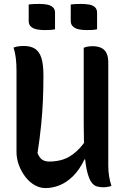

<svg xmlns="http://www.w3.org/2000/svg" viewBox="-20 -944 640 977"><path d="M547 2Q542 4 535.5 5.5Q529 7 521.5 8Q514 9 507 9Q488 9 472.5 4.5Q457 0 445 -17Q433 -34 424 -69Q415 -104 410.5 -164.5Q406 -225 406 -317Q406 -365 406 -413Q406 -461 406 -509Q406 -557 406 -605Q406 -653 406 -701Q413 -704 419.5 -705.5Q426 -707 434 -708Q442 -709 449 -709Q478 -709 496 -700Q514 -691 522.5 -672.5Q531 -654 531 -625Q531 -559 531 -494Q531 -429 531 -363Q531 -297 531 -232Q531 -167 531 -101Q531 -73 535 -48Q539 -23 547 2ZM211 13Q183 13 156.5 -2Q130 -17 109.5 -43.5Q89 -70 76.5 -103Q64 -136 64 -171Q64 -239 64 -308.5Q64 -378 64 -447.5Q64 -517 64 -584Q64 -619 60.5 -648Q57 -677 49 -702Q63 -707 75.5 -708.5Q88 -710 102 -710Q136 -710 158 -696Q180 -682 190.5 -649.5Q201 -617 201 -559Q201 -497 198.5 -436Q196 -375 189.5 -309.5Q183 -244 171 -165Q180 -142 194 -132Q208 -122 231 -122Q269 -122 302.5 -133Q336 -144 370.5 -175Q405 -206 440 -267V-133H410Q384 -79 351 -47Q318 -15 282.5 -1Q247 13 211 13ZM126 -921Q139 -923 153.5 -923.5Q168 -924 180 -924Q200 -924 218 -921Q236 -918 248 -908Q260 -898 260 -879V-795Q247 -792 232 -791.5Q217 -791 205 -791Q186 -791 167.5 -794.5Q149 -798 137.5 -808.5Q126 -819 126 -837ZM340 -921Q353 -923 368 -923.5Q383 -924 394 -924Q414 -924 432.5 -921Q451 -918 462.5 -908Q474 -898 474 -879V-795Q461 -792 446.5 -791.5Q432 -791 419 -791Q400 -791 382 -794.5Q364 -798 352 -808.5Q340 -819 340 -837Z"/></svg>

Font: Recursive Monospace Casual SemiBold
Style: Regular
Weight: 600
Version: Version 1.047